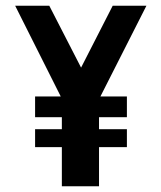

<svg xmlns="http://www.w3.org/2000/svg" viewBox="-20 -653 565 673"><path d="M196.8 0V-137.2H103V-200.2H196.8V-242.2H103V-314.9H192.9L33.2 -632.8H152.8L264.2 -416L375 -632.8H493.2L332 -314.9H424.8V-242.2H327.1V-200.2H424.8V-137.2H327.1V0Z"/></svg>

Font: Tajawal
Style: Bold
Weight: 700
Designer: Boutros Fonts
Foundry: Created by Boutros International 2017
Version: Version 1.700